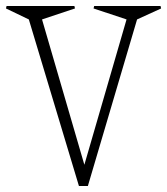

<svg xmlns="http://www.w3.org/2000/svg" viewBox="-38 -620 557 640"><path d="M-18.1 -591.8 -16.1 -600.1H210L211.9 -591.8L102.1 -555.2L243.2 -70.8L383.8 -555.2L273.9 -591.8L275.9 -600.1H497.1L499 -591.8L418.9 -555.2L254.9 0H225.1L58.1 -555.2Z"/></svg>

Font: Halibut Cnd Thin
Style: Regular
Weight: 250
Width: 3
Designer: Matteo Maggi
Foundry: Collletttivo
Version: Version 3.080 | FøM Fix